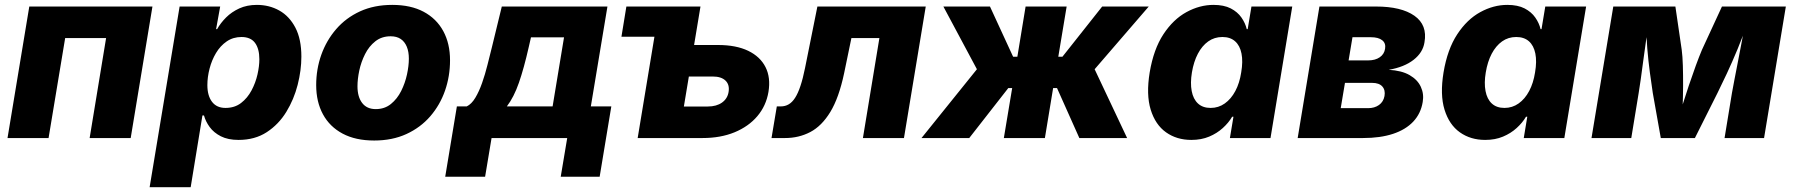

<svg xmlns="http://www.w3.org/2000/svg" viewBox="-20 -573 7445 797"><path d="M612.8 -545.9 522.5 0H352.1L420.4 -415H250.5L181.6 0H11.2L101.6 -545.9Z M601.1 204.1 725.6 -545.9H894L877 -452.1H881.3Q895.5 -477.5 918.5 -500.5Q941.4 -523.4 973.4 -538.1Q1005.4 -552.7 1046.4 -552.7Q1097.7 -552.7 1139.4 -529.3Q1181.2 -505.9 1206.1 -458.3Q1231 -410.6 1231 -337.9Q1231 -281.2 1215.6 -220.9Q1200.2 -160.6 1168.5 -108.6Q1136.7 -56.6 1087.4 -24.4Q1038.1 7.8 970.2 7.8Q926.3 7.8 896.7 -7.3Q867.2 -22.5 850.3 -45.7Q833.5 -68.8 826.7 -93.8H820.3L771.5 204.1ZM916 -125Q954.1 -125 980.7 -145.5Q1007.3 -166 1024.2 -197.8Q1041 -229.5 1048.8 -263.9Q1056.6 -298.3 1056.6 -327.1Q1056.6 -370.6 1038.6 -395Q1020.5 -419.4 982.4 -419.4Q947.8 -419.4 921.1 -401.1Q894.5 -382.8 876.7 -353Q858.9 -323.2 849.9 -288.1Q840.8 -252.9 840.8 -219.7Q840.8 -175.8 860.1 -150.4Q879.4 -125 916 -125Z M1533.2 10.3Q1456.1 10.3 1402.3 -18.3Q1348.6 -46.9 1320.6 -98.6Q1292.5 -150.4 1292.5 -219.7Q1292.5 -285.6 1313.7 -345.5Q1335 -405.3 1375.5 -452.1Q1416 -499 1474.6 -525.9Q1533.2 -552.7 1608.4 -552.7Q1685.1 -552.7 1738.5 -524.2Q1792 -495.6 1820.1 -443.8Q1848.1 -392.1 1848.1 -322.8Q1848.1 -256.8 1827.4 -197Q1806.6 -137.2 1766.1 -90.3Q1725.6 -43.5 1667 -16.6Q1608.4 10.3 1533.2 10.3ZM1539.6 -120.1Q1576.7 -120.1 1602.8 -141.4Q1628.9 -162.6 1645.3 -195.3Q1661.6 -228 1669.4 -263.9Q1677.2 -299.8 1677.2 -329.6Q1677.2 -358.4 1668.5 -379.4Q1659.7 -400.4 1643.1 -411.4Q1626.5 -422.4 1601.6 -422.4Q1564.5 -422.4 1538.1 -401.6Q1511.7 -380.9 1495.4 -348.4Q1479 -315.9 1471.4 -280.3Q1463.9 -244.6 1463.9 -214.8Q1463.9 -170.9 1483.4 -145.5Q1502.9 -120.1 1539.6 -120.1Z M1828.1 160.6 1876.5 -131.3H1917.5Q1937.5 -141.1 1953.1 -167.2Q1968.8 -193.4 1981.2 -228.8Q1993.7 -264.2 2003.4 -303.2Q2013.2 -342.3 2022 -377.4L2063 -545.9H2501.5L2432.6 -131.3H2517.6L2469.2 160.6H2307.6L2334.5 0H2020.5L1993.7 160.6ZM2084 -131.3H2273.9L2321.3 -418H2184.1L2174.8 -377.4Q2154.8 -289.1 2134 -229.5Q2113.3 -169.9 2084 -131.3Z M2559.6 -420.4 2580.1 -545.9H2773.9L2752.9 -420.4ZM2794.9 -386.2H2960.4Q3035.6 -386.2 3085.7 -362.1Q3135.7 -337.9 3157.7 -294.4Q3179.7 -251 3169.9 -191.4Q3160.2 -133.8 3123.8 -90.8Q3087.4 -47.9 3029.3 -23.9Q2971.2 0 2896 0H2627L2717.3 -545.9H2887.7L2818.8 -130.9H2918Q2954.1 -130.9 2977.1 -147.2Q3000 -163.6 3004.4 -191.4Q3009.3 -221.2 2991.7 -238.3Q2974.1 -255.4 2938.5 -255.4H2772.9Z M3182.6 0 3204.6 -131.3H3221.2Q3239.3 -131.3 3253.9 -139.9Q3268.6 -148.4 3280.5 -167Q3292.5 -185.5 3302.7 -216.3Q3313 -247.1 3321.8 -291L3373 -545.9H3822.8L3732.4 0H3562L3630.4 -415H3514.2L3483.9 -268.6Q3462.4 -167 3426.8 -108.4Q3391.1 -49.8 3343.5 -24.9Q3295.9 0 3238.8 0Z M3805.2 0 4035.2 -285.6 3896 -545.9H4089.4L4185.5 -337.4H4203.1L4237.3 -545.9H4407.7L4373 -337.4H4390.1L4555.2 -545.9H4748.5L4523.9 -285.6L4658.7 0H4460.4L4367.7 -207.5H4351.6L4317.4 0H4147L4181.6 -207.5H4165.5L4003.4 0Z M4925.3 7.8Q4864.7 7.8 4820.3 -23.7Q4775.9 -55.2 4756.6 -117.7Q4737.3 -180.2 4752.4 -272.5Q4768.6 -368.7 4809.3 -430.7Q4850.1 -492.7 4905 -522.7Q4960 -552.7 5017.1 -552.7Q5060.5 -552.7 5088.9 -538.1Q5117.2 -523.4 5133.3 -500.2Q5149.4 -477.1 5155.3 -452.1H5159.2L5174.8 -545.9H5344.2L5253.9 0H5085.4L5100.1 -88.4H5094.7Q5080.1 -63.5 5055.9 -41.5Q5031.7 -19.5 4999.3 -5.9Q4966.8 7.8 4925.3 7.8ZM5005.4 -125Q5038.1 -125 5064.2 -143.6Q5090.3 -162.1 5107.9 -195.1Q5125.5 -228 5132.3 -272.5Q5140.1 -317.9 5133.5 -350.8Q5127 -383.8 5106.9 -401.6Q5086.9 -419.4 5054.2 -419.4Q5021 -419.4 4995.4 -401.1Q4969.7 -382.8 4952.4 -349.9Q4935.1 -316.9 4927.7 -272.5Q4920.4 -228.5 4926.8 -195.1Q4933.1 -161.6 4952.9 -143.3Q4972.7 -125 5005.4 -125Z M5366.7 0 5457 -545.9H5691.9Q5796.9 -545.9 5851.3 -507.6Q5905.8 -469.2 5893.1 -397.5Q5886.7 -355 5847.9 -324.7Q5809.1 -294.4 5744.6 -283.2Q5798.3 -280.3 5831.3 -261.2Q5864.3 -242.2 5877.9 -212.6Q5891.6 -183.1 5885.7 -149.4Q5877.9 -101.6 5846.4 -68.1Q5814.9 -34.7 5762.2 -17.3Q5709.5 0 5638.2 0ZM5545.4 -124H5658.7Q5686 -124 5704.3 -137.2Q5722.7 -150.4 5727.1 -174.3Q5731.4 -199.2 5718 -214.1Q5704.6 -229 5675.8 -229H5563ZM5578.1 -322.3H5659.7Q5688.5 -322.3 5707.3 -335.2Q5726.1 -348.1 5729.5 -370.6Q5733.4 -393.6 5717.5 -406Q5701.7 -418.5 5670.9 -418.5H5594.2Z M6145 7.8Q6084.5 7.8 6040 -23.7Q5995.6 -55.2 5976.3 -117.7Q5957 -180.2 5972.2 -272.5Q5988.3 -368.7 6029.1 -430.7Q6069.8 -492.7 6124.8 -522.7Q6179.7 -552.7 6236.8 -552.7Q6280.3 -552.7 6308.6 -538.1Q6336.9 -523.4 6353 -500.2Q6369.1 -477.1 6375 -452.1H6378.9L6394.5 -545.9H6564L6473.6 0H6305.2L6319.8 -88.4H6314.5Q6299.8 -63.5 6275.6 -41.5Q6251.5 -19.5 6219 -5.9Q6186.5 7.8 6145 7.8ZM6225.1 -125Q6257.8 -125 6283.9 -143.6Q6310.1 -162.1 6327.6 -195.1Q6345.2 -228 6352.1 -272.5Q6359.9 -317.9 6353.3 -350.8Q6346.7 -383.8 6326.7 -401.6Q6306.6 -419.4 6273.9 -419.4Q6240.7 -419.4 6215.1 -401.1Q6189.5 -382.8 6172.1 -349.9Q6154.8 -316.9 6147.5 -272.5Q6140.1 -228.5 6146.5 -195.1Q6152.8 -161.6 6172.6 -143.3Q6192.4 -125 6225.1 -125Z M6586.4 0 6676.8 -545.9H6934.6L6960.9 -366.2Q6964.4 -339.8 6965.6 -300.5Q6966.8 -261.2 6966.6 -216.8Q6966.3 -172.4 6964.8 -130.9Q6963.4 -89.4 6961.4 -58.1H6940.9Q6949.2 -89.4 6962.2 -130.9Q6975.1 -172.4 6990 -216.8Q7004.9 -261.2 7019.3 -300.5Q7033.7 -339.8 7044.9 -366.2L7127.9 -545.9H7393.1L7302.7 0H7138.7L7169.4 -187Q7173.3 -208.5 7179.9 -243.2Q7186.5 -277.8 7194.6 -319.1Q7202.6 -360.4 7210.4 -401.4Q7218.3 -442.4 7223.6 -476.6H7233.4Q7215.3 -423.8 7192.9 -369.6Q7170.4 -315.4 7148.2 -267.8Q7126 -220.2 7109.4 -187L7015.6 0H6874L6840.8 -187Q6835.4 -222.2 6828.9 -270.5Q6822.3 -318.8 6817.9 -372.3Q6813.5 -425.8 6813.5 -476.6H6823.7Q6817.9 -441.9 6812.3 -400.9Q6806.6 -359.9 6801 -319.1Q6795.4 -278.3 6790.8 -243.7Q6786.1 -209 6782.2 -187L6751.5 0Z"/></svg>

Font: Inter ExtraBold
Style: Italic
Weight: 800
Italic angle: -9.3988°
Designer: Rasmus Andersson
Foundry: rsms
Version: Version 4.001;git-66647c0bb